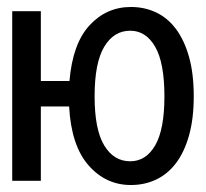

<svg xmlns="http://www.w3.org/2000/svg" viewBox="-20 -518 590 550"><path d="M15 0H97V-213H178Q184 -101 233.5 -44.5Q283 12 355 12Q394 12 427 -3.5Q460 -19 484 -50.5Q508 -82 521.5 -130Q535 -178 535 -242Q535 -307 521.5 -355Q508 -403 484 -435Q460 -467 427 -482.5Q394 -498 355 -498Q285 -498 236.5 -445.5Q188 -393 179 -286H97V-486H15ZM251 -242Q251 -338 278.5 -384Q306 -430 353 -430Q398 -430 424.5 -384Q451 -338 451 -242Q451 -147 424.5 -101.5Q398 -56 353 -56Q306 -56 278.5 -101.5Q251 -147 251 -242Z"/></svg>

Font: Codetta
Style: Regular
Weight: 400
Italic angle: -11°
Designer: Ulrich Proeller
Foundry: PROSA GmbH
Version: Version 2.00;September 29, 2018;FontCreator 11.5.0.2427 64-b